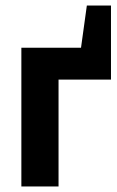

<svg xmlns="http://www.w3.org/2000/svg" viewBox="-20 -672 420 692"><path d="M191 -385V0H57V-500H272L293 -652H380V-385Z"/></svg>

Font: PTSans
Style: Bold
Weight: 700
Designer: A.Korolkova, O.Umpeleva, V.Yefimov
Foundry: ParaType Ltd
Version: Version 2.003W OFL